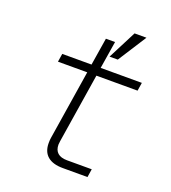

<svg xmlns="http://www.w3.org/2000/svg" viewBox="-140 -881 880 986"><g transform="rotate(20 300.0 -388.0)"><path d="M391 -620H346L426 -776H491ZM316 0Q261 0 232.5 -24.5Q204 -49 204 -96Q204 -115 206 -125L266 -505H106L113 -550H273L297 -700H347L323 -550H548L541 -505H316L256 -125Q254 -111 254 -106Q254 -76 271.5 -60.5Q289 -45 323 -45H458L451 0Z"/></g></svg>

Font: JetBrains Mono Extra Light
Style: Italic
Weight: 200
Italic angle: -9°
Monospace: yes
Designer: Philipp Nurullin, Konstantin Bulenkov
Foundry: JetBrains
Version: 2.002